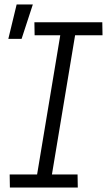

<svg xmlns="http://www.w3.org/2000/svg" viewBox="-20 -834 490 854"><path d="M24 0 23 -58H145L248 -677H134L133 -735H435L436 -677H314L211 -58H325L326 0ZM17 -661 54 -814H126L76 -661Z"/></svg>

Font: Iosevka Etoile Light
Style: Italic
Weight: 300
Italic angle: -9°
Designer: Belleve Invis
Foundry: Belleve Invis
Version: Version 22.1.2; ttfautohint (v1.8.4)